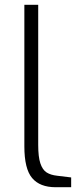

<svg xmlns="http://www.w3.org/2000/svg" viewBox="-20 -783 328 804"><path d="M82 -170V-763H140V-176Q140 -126 149 -99Q158 -72 175 -61Q192 -50 220 -47L278 -40V1H213Q147 1 114.5 -37.5Q82 -76 82 -170Z"/></svg>

Font: Exo Light
Style: Regular
Weight: 300
Designer: Natanael Gama
Foundry: Natanael Gama
Version: Version 1.500; ttfautohint (v1.6)